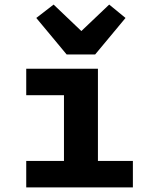

<svg xmlns="http://www.w3.org/2000/svg" viewBox="-20 -815 640 835"><path d="M94.1 0H557.9V-115.1H405.9V-516H94.1V-400.9H258.2V-115.1H94.1ZM137.8 -736.9 269.9 -578.1H393.8L525.9 -736.9L454.9 -795.1L333.8 -680L213.1 -795.1Z"/></svg>

Font: Margiela Mono Bold
Style: Regular
Weight: 700
Designer: Mike Abbink, Paul van der Laan, Pieter van Rosmalen
Foundry: Bold Monday
Version: Version 2.003 2021